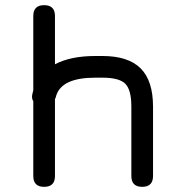

<svg xmlns="http://www.w3.org/2000/svg" viewBox="-20 -724 707 744"><path d="M193 -42Q193 0 151 0Q109 0 109 -42V-332Q102 -342 105 -358Q107 -368 109 -374V-662Q109 -704 151 -704Q193 -704 193 -662V-475Q254 -507 349 -507H377Q477 -507 525 -459Q573 -411 573 -311V-42Q573 0 531 0Q489 0 489 -42V-311Q489 -376 465.5 -399.5Q442 -423 377 -423H349Q220 -423 198 -354Q197 -347 193 -340Z"/></svg>

Font: Jura
Style: Bold
Weight: 700
Designer: Daniel Johnson, Alexei Vanyashin
Foundry: Daniel Johnson
Version: Version 5.103